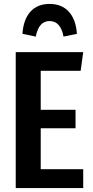

<svg xmlns="http://www.w3.org/2000/svg" viewBox="-20 -956 473 976"><path d="M390 -596H187V-398H364V-304H187V-96H403V0H60V-691H403ZM371 -784 303 -770Q288 -849 232 -849Q177 -849 162 -770L94 -784Q99 -857 134.5 -896.5Q170 -936 232 -936Q294 -936 330 -896.5Q366 -857 371 -784Z"/></svg>

Font: Fira Sans Compressed Medium
Style: Regular
Weight: 500
Width: 1
Designer: bBox Type GmbH & Carrois Corporate GbR & Edenspiekermann AG
Foundry: bBox Type GmbH & Carrois Corporate GbR & Edenspiekermann AG
Version: Version 4.301